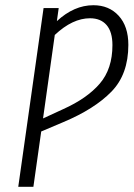

<svg xmlns="http://www.w3.org/2000/svg" viewBox="-20 -716 512 736"><path d="M472 -544Q472 -431 407 -364.5Q342 -298 223 -248L138 -212L108 0H50L147 -685H205L198 -635Q264 -696 338 -696Q398 -696 435 -655.5Q472 -615 472 -544ZM411 -543Q411 -594 388.5 -620Q366 -646 325 -646Q258 -646 190 -582L145 -262L223 -298Q314 -339 362.5 -395.5Q411 -452 411 -543Z"/></svg>

Font: Fira Sans Extra Condensed Light
Style: Italic
Weight: 300
Width: 3
Italic angle: -8°
Designer: Carrois Corporate & Edenspiekermann AG
Foundry: Carrois Corporate GbR & Edenspiekermann AG
Version: Version 4.203